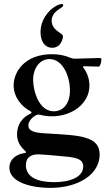

<svg xmlns="http://www.w3.org/2000/svg" viewBox="-20 -711 536 941"><path d="M225.5 209.9C365.4 209.9 468.4 143.1 468.4 46.5C468.4 3.9 446.4 -22.4 399.9 -35.5C364.3 -48.3 290.1 -52.6 199.9 -57.5C146 -60.4 119 -70.3 119 -95.5C119 -126.4 156.2 -150.2 169 -149.5C175.8 -149.5 196.4 -141 234 -141C333.8 -141 418.3 -203.5 418.3 -291.9C418.3 -321 409.1 -351.6 389.6 -377.8C384.9 -384.2 385.7 -386.4 393.8 -386.4C431.5 -385.7 454.2 -384.6 463.8 -384.6C471.6 -384.6 476.9 -409.1 476.9 -419.4C476.9 -425.1 475.1 -426.8 467.7 -426.8C463.1 -426.8 435 -425.8 346.6 -423.3C338.4 -423.7 332.4 -424.7 324.9 -427.9C300.1 -438.9 269.5 -445.3 233.7 -445.3C104.4 -445.3 46.9 -361.9 46.9 -292.6C46.9 -233.7 88.1 -187.1 126.4 -167.6C132.5 -164.8 134.6 -161.9 134.6 -160.2C134.6 -157.3 131 -154.8 124.3 -151.3C72.4 -125 63.6 -80.3 63.6 -52.2C63.6 -29.8 69.6 -2.8 100.9 26.6C103.7 29.5 107.6 32.7 107.6 35.5C107.6 39.8 94.8 38.4 77.1 44.7C51.8 54 25.9 74.9 25.9 110.4C25.9 186.1 142.4 209.9 225.5 209.9ZM106.9 98.7C106.9 57.9 134.9 44.7 169.7 45.5C207.4 46.9 291.2 55.4 320.7 58.2C367.2 64.6 387.8 75.3 387.8 105.1C387.8 155.2 327.4 181.8 244.7 181.8C168.7 181.8 106.9 159.4 106.9 98.7ZM142.4 -319.6C142.4 -379.3 176.8 -421.5 222.7 -421.5C288.4 -421.5 322.8 -335.6 322.8 -268.1C322.8 -199.2 286.6 -165.5 243.6 -165.5C170.5 -165.5 142.4 -265.3 142.4 -319.6ZM178.6 -553.6C178.6 -508.2 199.6 -476.9 236.2 -476.9C280.9 -476.9 288.7 -525.6 288.7 -533.7C288.7 -549 233.3 -560.7 233.3 -609C233.3 -647 265.3 -663 284.4 -676.1C287.6 -678.6 289.8 -681.5 289.8 -684.3C289.8 -688.2 288.7 -691.1 283.4 -691.1C251.4 -691.1 178.6 -635.7 178.6 -553.6Z"/></svg>

Font: Margiela Serif Medium
Style: Regular
Weight: 500
Designer: Andreas Faust, Stefan Endress
Version: Version 1.002;FEAKit 1.0